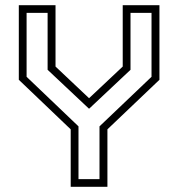

<svg xmlns="http://www.w3.org/2000/svg" viewBox="-20 -720 687 740"><path d="M252.5 0V-221.5L52.5 -412.5V-700H194V-463.5L328 -337H318.5L453 -463.5V-700H594.5V-412.5L394 -221.5V0ZM282.5 -29.5H363.5V-233L564 -424V-670.5H483V-451L324 -301.5H322.5L163.5 -451V-670.5H82.5V-424L282.5 -233Z"/></svg>

Font: Tourney Thin Light
Style: Regular
Weight: 300
Version: Version 1.015